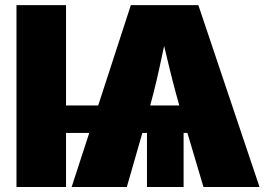

<svg xmlns="http://www.w3.org/2000/svg" viewBox="-20 -748 1078 768"><path d="M244.1 -727.5V0H45.9V-727.5ZM714.4 -271.5V0H567.9V-271.5ZM266.6 0 503.4 -727.5H773.4L1018.1 0H793.9L710 -282.2Q682.6 -374 658.7 -471.9Q634.8 -569.8 612.8 -667.5H658.7Q638.2 -569.8 616.7 -471.9Q595.2 -374 568.4 -282.2L487.3 0ZM200.7 -216.3V-326.2H842.8V-216.3Z"/></svg>

Font: Inter 16pt Black
Style: Regular
Weight: 900
Version: Version 4.001;git-66647c0bb